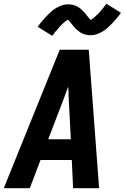

<svg xmlns="http://www.w3.org/2000/svg" viewBox="-29 -999 662 1019"><path d="M-9 0 288 -735H442L497 0H359L352 -150H186L129 0ZM347 -260 335 -490Q335 -502 334.5 -514.5Q334 -527 333 -539Q328 -527 323.5 -514.5Q319 -502 315 -490L227 -260ZM248 -809 171 -857Q184 -875 196.5 -889.5Q209 -904 220.5 -916Q232 -928 243.5 -938Q255 -948 270 -957Q285 -966 301 -971Q317 -976 334 -976Q339 -976 344 -975.5Q349 -975 353.5 -974Q358 -973 363 -971.5Q368 -970 372.5 -968.5Q377 -967 381 -964.5Q385 -962 389 -959.5Q393 -957 397 -954Q401 -951 404.5 -947.5Q408 -944 411.5 -940.5Q415 -937 418 -934Q421 -931 423.5 -927.5Q426 -924 428.5 -921Q431 -918 435 -913Q439 -908 442 -904.5Q445 -901 448.5 -897.5Q452 -894 452 -893Q452 -892 451 -892Q451 -893 455 -895Q459 -897 462 -899Q465 -901 468.5 -904.5Q472 -908 474 -909.5Q476 -911 478.5 -913Q481 -915 482.5 -917Q484 -919 486.5 -921Q489 -923 491.5 -925.5Q494 -928 496.5 -930.5Q499 -933 501.5 -936Q504 -939 506.5 -942Q509 -945 512 -948.5Q515 -952 518 -955.5Q521 -959 523.5 -963Q526 -967 529.5 -971Q533 -975 536 -979L613 -931Q600 -913 587.5 -898.5Q575 -884 564 -872.5Q553 -861 541 -850.5Q529 -840 514 -831Q499 -822 483.5 -817Q468 -812 451 -812Q446 -812 441 -812.5Q436 -813 431 -814Q426 -815 421.5 -816.5Q417 -818 412 -819.5Q407 -821 403 -823.5Q399 -826 395.5 -828.5Q392 -831 388 -834Q384 -837 380 -840.5Q376 -844 372.5 -847.5Q369 -851 366 -854Q363 -857 360.5 -860.5Q358 -864 355.5 -867Q353 -870 349 -875Q345 -880 342 -883.5Q339 -887 335.5 -890.5Q332 -894 332 -895Q332 -896 333 -896Q333 -895 329.5 -893Q326 -891 322.5 -889Q319 -887 315.5 -884Q312 -881 310 -879Q308 -877 306 -875.5Q304 -874 302 -871.5Q300 -869 297.5 -867Q295 -865 292.5 -862.5Q290 -860 288 -857.5Q286 -855 283.5 -852Q281 -849 278.5 -846Q276 -843 273 -839.5Q270 -836 266.5 -832.5Q263 -829 260.5 -825Q258 -821 255 -817Q252 -813 248 -809Z"/></svg>

Font: Iosevka Aile Extrabold
Style: Italic
Weight: 800
Italic angle: -9°
Designer: Belleve Invis
Foundry: Belleve Invis
Version: Version 31.1.0; ttfautohint (v1.8.4)